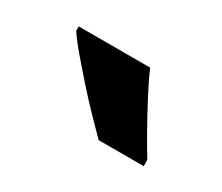

<svg xmlns="http://www.w3.org/2000/svg" viewBox="-47 -860 401 347"><g transform="rotate(30 154.0 -686.0)"><path d="M189 -766Q198 -745 213 -716.5Q228 -688 243 -661.5Q258 -635 268 -619V-606H174Q162 -618 143 -637.5Q124 -657 104 -679.5Q84 -702 66.5 -722.5Q49 -743 40 -757V-766Z"/></g></svg>

Font: Noto Sans Display ExtraCondensed
Style: Bold
Weight: 700
Width: 2
Designer: Monotype Design Team
Foundry: Monotype Imaging Inc.
Version: Version 2.003